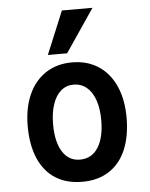

<svg xmlns="http://www.w3.org/2000/svg" viewBox="-56 -856 713 913"><g transform="rotate(-5 300.0 -400.0)"><path d="M64 -276Q64 -362.5 93 -426.8Q122 -491 175.2 -525.5Q228.5 -560 300 -560Q371.5 -560 424.8 -525.8Q478 -491.5 507 -427.2Q536 -363 536 -276Q536 -187.5 508.8 -123.2Q481.5 -59 428.5 -24.5Q375.5 10 300 10Q224.5 10 171.5 -24.2Q118.5 -58.5 91.2 -122.8Q64 -187 64 -276ZM415 -274Q415 -329 401 -369.8Q387 -410.5 360.5 -432.2Q334 -454 298 -454Q263.5 -454 238 -432.2Q212.5 -410.5 198.8 -369.8Q185 -329 185 -274Q185 -190.5 214.8 -143.2Q244.5 -96 298 -96Q354 -96 384.5 -143.2Q415 -190.5 415 -274ZM420 -810 281 -605H189L274 -810Z"/></g></svg>

Font: JuliaMono Latin
Style: Bold
Weight: 700
Monospace: yes
Designer: cormullion
Foundry: corm
Version: Version 0.038; ttfautohint (v1.8)